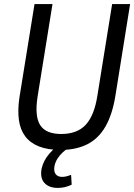

<svg xmlns="http://www.w3.org/2000/svg" viewBox="-20 -725 658 940"><path d="M277 9Q214 9 171 -8Q128 -25 103.5 -57.5Q79 -90 72.5 -138Q66 -186 75 -247L149 -705H237L164 -252Q149 -155 177 -112Q205 -69 280 -69Q358 -69 400 -114.5Q442 -160 457 -258L529 -705H617L545 -256Q530 -164 496 -105Q462 -46 407 -18.5Q352 9 277 9ZM263 195Q219 195 197 170Q175 145 184 99Q193 61 221 28Q249 -5 293 -31L315 0Q301 8 286.5 21.5Q272 35 261.5 51.5Q251 68 247 87Q242 114 252.5 127.5Q263 141 284 141Q294 141 304.5 138.5Q315 136 328 131L331 179Q317 186 300 190.5Q283 195 263 195Z"/></svg>

Font: Nunito Sans 10pt Condensed Medium
Style: Italic
Weight: 500
Width: 3
Italic angle: -9°
Designer: Vernon Adams
Foundry: Vernon Adams
Version: Version 3.101;gftools[0.9.27]